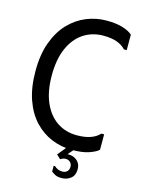

<svg xmlns="http://www.w3.org/2000/svg" viewBox="-130 -787 773 1035"><g transform="rotate(15 256.5 -269.5)"><path d="M33 -350Q33 -442 58 -510Q83 -578 125.5 -622.5Q168 -667 222 -689Q276 -711 334 -711Q390 -711 426.5 -699Q463 -687 479 -671V-585H463Q446 -605 415 -616.5Q384 -628 338 -628Q276 -628 227.5 -596Q179 -564 151.5 -502Q124 -440 124 -350Q124 -260 151.5 -198Q179 -136 227 -104Q275 -72 337 -72Q383 -72 414.5 -83.5Q446 -95 463 -115H479V-29Q463 -14 426.5 -1.5Q390 11 332 11Q273 11 219 -11Q165 -33 123 -77.5Q81 -122 57 -190Q33 -258 33 -350ZM322 39Q350 39 370 56.5Q390 74 390 104Q390 138 368.5 155Q347 172 318 172Q294 172 281.5 165Q269 158 260 151V119H268Q275 126 286 131.5Q297 137 313 137Q329 137 339 127.5Q349 118 349 101Q349 86 339 76Q329 66 314 66Q304 66 297 69Q290 72 284 76L262 55L307 0H350L316 39Z"/></g></svg>

Font: Phudu Light
Style: Regular
Weight: 400
Version: Version 1.005;gftools[0.9.23]